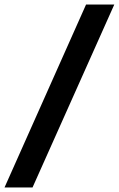

<svg xmlns="http://www.w3.org/2000/svg" viewBox="-25 -727 526 850"><path d="M119 103H-5L356 -707H481Z"/></svg>

Font: Hind Colombo SemiBold
Style: Regular
Weight: 600
Designer: Jyotish Sonowal, Aditi Pimprikar
Foundry: Indian Type Foundry
Version: Version 1.000;PS 1.0;hotconv 1.0.86;makeotf.lib2.5.63406; tt